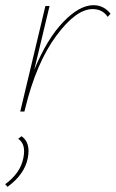

<svg xmlns="http://www.w3.org/2000/svg" viewBox="-34 -430 446 740"><path d="M326 -410Q366 -410 392 -377L381 -365Q361 -395 323 -395Q259 -395 182.5 -291.5Q106 -188 63 -12L60 0H44L141 -407H157L98 -161Q147 -280 209.5 -345Q272 -410 326 -410ZM49 95Q85 120 73 180Q60 243 -5 290L-14 280Q45 237 56 179Q67 125 36 105Z"/></svg>

Font: EauTest Thin
Style: Italic
Weight: 250
Italic angle: -12°
Designer: Christian Thalmann (Catharsis Fonts)
Version: Version 0.001;PS 000.001;hotconv 1.0.88;makeotf.lib2.5.64775